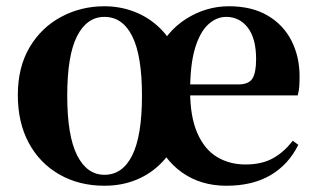

<svg xmlns="http://www.w3.org/2000/svg" viewBox="-20 -577 1014 614"><path d="M314 17Q233 17 170 -19Q107 -55 72 -120Q37 -185 37 -273Q37 -362 74.5 -425.5Q112 -489 175.5 -523Q239 -557 314 -557Q365 -557 411 -539Q457 -521 492.5 -486Q528 -451 547 -401H479Q511 -476 575 -516.5Q639 -557 712 -557Q785 -557 835.5 -527.5Q886 -498 912 -447Q938 -396 938 -333Q938 -314 937 -300Q936 -286 932 -272H495V-307H742Q775 -307 787 -325.5Q799 -344 799 -388Q799 -454 772.5 -488.5Q746 -523 703 -523Q672 -523 645.5 -498.5Q619 -474 603.5 -422Q588 -370 588 -286Q588 -204 611 -151.5Q634 -99 674 -75Q714 -51 765 -51Q818 -51 854 -71.5Q890 -92 916 -127L934 -114Q903 -51 845.5 -17Q788 17 704 17Q622 17 562 -25.5Q502 -68 471 -148H554Q534 -96 499 -59Q464 -22 417 -2.5Q370 17 314 17ZM314 -18Q372 -18 403 -80.5Q434 -143 434 -271Q434 -399 403 -461Q372 -523 314 -523Q258 -523 226.5 -461.5Q195 -400 195 -271Q195 -143 226.5 -80.5Q258 -18 314 -18Z"/></svg>

Font: Noto Serif TC ExtraBold
Style: Regular
Weight: 800
Designer: Ryoko NISHIZUKA 西塚涼子 (kana & ideographs); Frank Grießhammer (Latin, Greek & Cyrillic); Wenlong ZHANG 张文龙 (bopomofo); San
Foundry: Adobe
Version: Version 2.002-H1;hotconv 1.1.0;makeotfexe 2.6.0